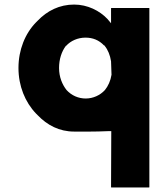

<svg xmlns="http://www.w3.org/2000/svg" viewBox="-20 -555 736 842"><path d="M468 -520 467 -519V-453L451 -472C417 -508 364 -535 305 -535C241 -535 187 -508 145 -464L138 -457C90 -408 61 -336 61 -257C61 -178 90 -107 138 -57L145 -50C187 -6 240 22 305 22C332 22 395 23 458 20H459H468L467 266L468 267H634L635 266V-519L634 -520ZM270 -354C290 -376 321 -390 355 -390C387 -390 414 -379 436 -356H438L439 -354C453 -337 463 -313 467 -286L469 -228V-227C465 -201 454 -177 440 -160C419 -137 388 -123 356 -123C324 -123 294 -136 272 -160C253 -184 239 -217 239 -257C239 -295 250 -329 269 -354ZM451 -467Z"/></svg>

Font: Hussar Woodtype
Style: SeBd
Weight: 900
Foundry: Cannot Into Space Fonts
Version: Version 1.07